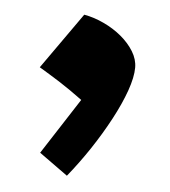

<svg xmlns="http://www.w3.org/2000/svg" viewBox="-37 -834 389 440"><g transform="rotate(5 157.5 -613.5)"><path d="M132.3 -428.4Q157.9 -459.8 181.9 -495.8Q205.9 -531.9 225.1 -567.9Q244.3 -603.8 255.5 -635.3Q266.6 -666.8 266.6 -688.8Q266.6 -707.7 255.6 -725.7Q244.6 -743.7 226.4 -758.9Q208.2 -774.1 185.5 -784.7Q162.9 -795.4 139.8 -799.5L48.8 -670.6Q71.9 -656.9 95.9 -641.7Q119.8 -626.5 149.9 -604.3L66.7 -475.6Z"/></g></svg>

Font: Pinar FD VF
Style: Regular
Weight: 300
Designer: Amin Abedi
Version: Version 2.000